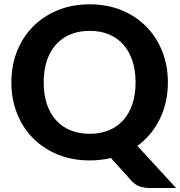

<svg xmlns="http://www.w3.org/2000/svg" viewBox="-20 -754 856 912"><path d="M777.5 -363Q777.5 -315 767.8 -271.2Q758 -227.5 739.2 -189Q720.5 -150.5 693.5 -118.2Q666.5 -86 632.5 -61L816.5 139H693Q666 139 644.8 132Q623.5 125 605.5 106L507 -3.5Q458.5 8 406 8Q322.5 8 254 -20.2Q185.5 -48.5 136.5 -98Q87.5 -147.5 60.8 -215.5Q34 -283.5 34 -363Q34 -442.5 60.8 -510.2Q87.5 -578 136.5 -627.5Q185.5 -677 254 -705.2Q322.5 -733.5 406 -733.5Q489.5 -733.5 558 -705.2Q626.5 -677 675.2 -627.2Q724 -577.5 750.8 -509.8Q777.5 -442 777.5 -363ZM624 -363Q624 -420 609 -465.2Q594 -510.5 565.8 -542.2Q537.5 -574 497.2 -590.8Q457 -607.5 406 -607.5Q355 -607.5 314.5 -590.8Q274 -574 245.8 -542.2Q217.5 -510.5 202.5 -465.2Q187.5 -420 187.5 -363Q187.5 -305.5 202.5 -260.2Q217.5 -215 245.8 -183.5Q274 -152 314.5 -135.2Q355 -118.5 406 -118.5Q457 -118.5 497.2 -135.2Q537.5 -152 565.8 -183.5Q594 -215 609 -260.2Q624 -305.5 624 -363Z"/></svg>

Font: Lato Heavy
Style: Regular
Weight: 800
Designer: Lukasz Dziedzic
Foundry: tyPoland Lukasz Dziedzic
Version: Version 2.007; 2014-02-27